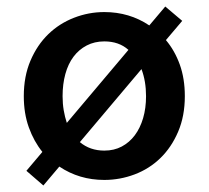

<svg xmlns="http://www.w3.org/2000/svg" viewBox="-20 -540 640 589"><path d="M300 12Q223 12 162 -29L113 29L61 -16L110 -74Q84 -106 68.5 -149Q53 -192 53 -245Q53 -306 73.5 -354Q94 -402 128 -435Q162 -468 207 -485.5Q252 -503 300 -503Q377 -503 438 -462L487 -520L539 -476L489 -417Q516 -385 531.5 -342Q547 -299 547 -245Q547 -184 526.5 -136Q506 -88 472 -55Q438 -22 393 -5Q348 12 300 12ZM172 -245Q172 -222 175.5 -201.5Q179 -181 185 -163L374 -387Q345 -413 300 -413Q270 -413 246 -400.5Q222 -388 205.5 -366Q189 -344 180.5 -313Q172 -282 172 -245ZM300 -78Q330 -78 353.5 -90.5Q377 -103 393.5 -125Q410 -147 419 -177.5Q428 -208 428 -245Q428 -291 414 -328L225 -104Q256 -78 300 -78Z"/></svg>

Font: Source Code Pro Semibold
Style: Regular
Weight: 600
Monospace: yes
Designer: Paul D. Hunt, Teo Tuominen
Foundry: Adobe Systems Incorporated
Version: Version 2.030;PS 1.000;hotconv 16.6.51;makeotf.lib2.5.65220